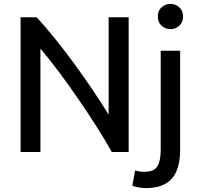

<svg xmlns="http://www.w3.org/2000/svg" viewBox="-20 -782 1026 988"><path d="M86 0V-693H169Q213 -645 264 -582Q315 -519 365.5 -449.5Q416 -380 461 -313Q506 -246 539 -192V-693H642V0H555Q525 -55 480.5 -125Q436 -195 385 -269.5Q334 -344 283 -412Q232 -480 188 -532V0ZM730 186Q718 186 697 183Q676 180 661 174L675 95Q696 102 724 102Q773 102 790 73.5Q807 45 807 -10V-521H907V-11Q907 89 864 137.5Q821 186 730 186ZM857 -632Q831 -632 811.5 -649.5Q792 -667 792 -697Q792 -727 811.5 -744.5Q831 -762 857 -762Q883 -762 902.5 -744.5Q922 -727 922 -697Q922 -667 902.5 -649.5Q883 -632 857 -632Z"/></svg>

Font: Ubuntu Sans Medium
Style: Regular
Weight: 500
Designer: Dalton Maag Ltd
Foundry: Dalton Maag Ltd
Version: Version 1.006; ttfautohint (v1.8.4.7-5d5b)